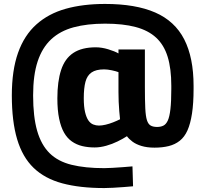

<svg xmlns="http://www.w3.org/2000/svg" viewBox="-20 -745 1035 974"><path d="M509 209Q385 209 296 185Q207 161 150.5 106.5Q94 52 67 -38.5Q40 -129 40 -261Q40 -388 71.5 -477Q103 -566 164.5 -621Q226 -676 313.5 -700.5Q401 -725 513 -725Q668 -725 767.5 -681.5Q867 -638 914.5 -545.5Q962 -453 962 -309V-294Q962 -221 954 -169Q946 -117 931 -83.5Q916 -50 892 -31Q868 -12 836 -4Q804 4 764 4Q726 4 698 -4.5Q670 -13 652 -26.5Q634 -40 624 -54Q604 -41 576.5 -27.5Q549 -14 518.5 -5.5Q488 3 460 3Q426 3 397 -4Q368 -11 344.5 -27.5Q321 -44 305 -72Q289 -100 280 -143Q271 -186 271 -246Q271 -332 290 -390Q309 -448 352 -476.5Q395 -505 466 -505Q496 -505 529 -495Q562 -485 581 -474V-494H715V-302Q715 -236 717 -195.5Q719 -155 725.5 -135Q732 -115 744.5 -108Q757 -101 777 -101Q795 -101 808.5 -107.5Q822 -114 831 -133Q840 -152 844.5 -191Q849 -230 849 -294V-310Q849 -397 830.5 -457Q812 -517 772 -554Q732 -591 668 -608Q604 -625 513 -625Q422 -625 353.5 -606.5Q285 -588 239.5 -545.5Q194 -503 171 -433.5Q148 -364 148 -261Q148 -153 168.5 -81.5Q189 -10 231.5 32Q274 74 343 91Q412 108 509 108Q525 108 550 106.5Q575 105 603 103Q631 101 652 99L655 200Q635 202 607.5 204Q580 206 554 207.5Q528 209 509 209ZM482 -108Q497 -108 516 -112.5Q535 -117 554 -124.5Q573 -132 589 -140Q587 -158 585 -181Q583 -204 582 -229Q581 -254 581 -278V-379Q568 -384 546.5 -388.5Q525 -393 508 -393Q467 -393 444.5 -377.5Q422 -362 413.5 -330Q405 -298 405 -247Q405 -204 411.5 -176.5Q418 -149 428.5 -134Q439 -119 453 -113.5Q467 -108 482 -108Z"/></svg>

Font: Cairo Play
Style: Bold
Weight: 700
Version: Version 3.119